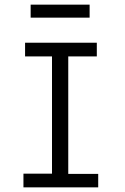

<svg xmlns="http://www.w3.org/2000/svg" viewBox="-20 -807 540 827"><path d="M112 -731H366V-787H112ZM81 0H403V-58H274V-564H397V-623H88V-564H204V-59H81Z"/></svg>

Font: Inconsolata Thin
Style: Regular
Weight: 100
Monospace: yes
Designer: Raph Levien, Cyreal, Brenton Simpson
Foundry: Raph Levien, Cyreal, Google
Version: Version 3.100